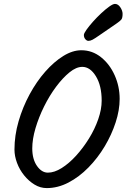

<svg xmlns="http://www.w3.org/2000/svg" viewBox="-20 -959 653 982"><path d="M219 3Q186 3 156.5 -15Q127 -33 103.5 -62Q80 -91 67 -126Q54 -161 54 -194Q54 -266 75 -338.5Q96 -411 131.5 -476.5Q167 -542 211.5 -592.5Q256 -643 303.5 -672.5Q351 -702 396 -702Q452 -702 496.5 -666.5Q541 -631 566.5 -574Q592 -517 592 -453Q592 -396 571.5 -333Q551 -270 515.5 -210.5Q480 -151 432.5 -102.5Q385 -54 330.5 -25.5Q276 3 219 3ZM225 -76Q258 -76 295.5 -99.5Q333 -123 369 -162.5Q405 -202 435 -250.5Q465 -299 482.5 -349.5Q500 -400 500 -444Q500 -521 470.5 -569Q441 -617 401 -617Q370 -617 335.5 -589Q301 -561 267 -515.5Q233 -470 205.5 -414.5Q178 -359 161.5 -303Q145 -247 145 -200Q145 -145 169 -110.5Q193 -76 225 -76ZM432 -750Q424 -750 416.5 -758.5Q409 -767 409 -780Q409 -788 422 -806.5Q435 -825 455 -847.5Q475 -870 497.5 -891Q520 -912 539 -925.5Q558 -939 568 -939Q584 -939 595.5 -921.5Q607 -904 607 -888Q607 -867 600.5 -859Q594 -851 575 -838Q519 -800 492 -781Q465 -762 453.5 -756Q442 -750 432 -750Z"/></svg>

Font: Solitreo
Style: Regular
Weight: 400
Designer: Nathan Gross, Bryan Kirschen, Binghamton University
Foundry: Eli Heuer
Version: Version 1.100; ttfautohint (v1.8.4.7-5d5b)